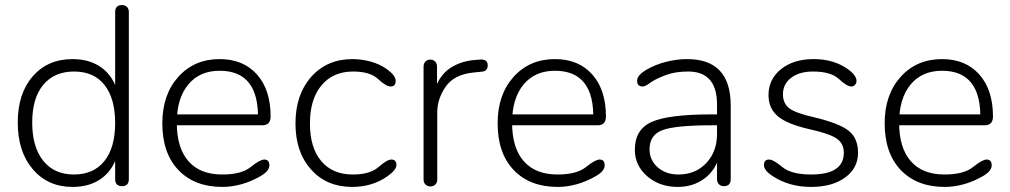

<svg xmlns="http://www.w3.org/2000/svg" viewBox="-20 -730 3983 757"><path d="M266 7Q169 7 109.5 -62.5Q50 -132 50 -247Q50 -361 109 -429Q168 -497 266 -497Q335 -497 381.5 -462.5Q428 -428 445 -363L434 -355V-682Q434 -710 461 -710Q474 -710 481 -702.5Q488 -695 488 -682V-24Q488 4 461 4Q434 4 434 -24V-135L445 -127Q428 -62 381.5 -27.5Q335 7 266 7ZM271 -42Q349 -42 391.5 -95Q434 -148 434 -245Q434 -342 392 -395Q350 -448 272 -448Q194 -448 150.5 -395.5Q107 -343 107 -247Q107 -150 150.5 -96Q194 -42 271 -42Z M857 7Q747 7 683.5 -59.5Q620 -126 620 -244Q620 -357 683 -427Q746 -497 846 -497Q939 -497 993 -436.5Q1047 -376 1047 -271Q1047 -236 1014 -236H668L667 -279H1017L997 -256Q1003 -451 846 -451Q767 -451 722 -396.5Q677 -342 677 -246Q677 -147 723 -94.5Q769 -42 856 -42Q932 -42 968.5 -71.5Q1005 -101 1022 -101Q1042 -101 1042 -78Q1042 -56 1008 -36Q970 -14 931.5 -3.5Q893 7 857 7Z M1368 7Q1268 7 1206.5 -61.5Q1145 -130 1145 -243Q1145 -357 1207 -427Q1269 -497 1370 -497Q1406 -497 1442 -487Q1478 -477 1506 -457Q1540 -432 1540 -411Q1540 -389 1520 -389Q1502 -389 1470.5 -418.5Q1439 -448 1372 -448Q1293 -448 1247.5 -393.5Q1202 -339 1202 -243Q1202 -148 1246.5 -95Q1291 -42 1371 -42Q1439 -42 1472.5 -71.5Q1506 -101 1523 -101Q1543 -101 1543 -79Q1543 -61 1509 -36Q1449 7 1368 7Z M1677 5Q1665 5 1657.5 -2.5Q1650 -10 1650 -23V-467Q1650 -480 1657.5 -487.5Q1665 -495 1677 -495Q1688 -495 1695.5 -487.5Q1703 -480 1703 -467V-353L1692 -373Q1713 -434 1755.5 -462Q1798 -490 1857 -494L1871 -495Q1903 -498 1903 -472Q1903 -462 1897.5 -455Q1892 -448 1876 -447L1846 -444Q1770 -436 1737 -388Q1704 -340 1704 -287V-23Q1704 -10 1696.5 -2.5Q1689 5 1677 5Z M2179 7Q2069 7 2005.5 -59.5Q1942 -126 1942 -244Q1942 -357 2005 -427Q2068 -497 2168 -497Q2261 -497 2315 -436.5Q2369 -376 2369 -271Q2369 -236 2336 -236H1990L1989 -279H2339L2319 -256Q2325 -451 2168 -451Q2089 -451 2044 -396.5Q1999 -342 1999 -246Q1999 -147 2045 -94.5Q2091 -42 2178 -42Q2254 -42 2290.5 -71.5Q2327 -101 2344 -101Q2364 -101 2364 -78Q2364 -56 2330 -36Q2292 -14 2253.5 -3.5Q2215 7 2179 7Z M2652 7Q2581 7 2532.5 -34.5Q2484 -76 2483 -137Q2482 -218 2547.5 -248.5Q2613 -279 2786 -279H2818V-236H2788Q2643 -236 2592 -217Q2541 -198 2541 -142Q2541 -98 2573.5 -70Q2606 -42 2655 -42Q2722 -42 2764.5 -87Q2807 -132 2807 -202V-318Q2807 -448 2693 -448Q2643 -448 2606.5 -434.5Q2570 -421 2550 -408Q2539 -400 2530 -394.5Q2521 -389 2513 -389Q2492 -389 2492 -412Q2492 -433 2527 -454Q2562 -475 2605 -486Q2648 -497 2689 -497Q2861 -497 2861 -314V-24Q2861 4 2834 4Q2822 4 2814.5 -3.5Q2807 -11 2807 -24V-129L2819 -123Q2803 -60 2758 -26.5Q2713 7 2652 7Z M3178 7Q3091 7 3026 -36Q2992 -58 2992 -79Q2992 -101 3012 -101Q3029 -101 3064.5 -71.5Q3100 -42 3178 -42Q3307 -42 3307 -128Q3307 -164 3279 -183.5Q3251 -203 3174 -220Q3085 -240 3047.5 -271Q3010 -302 3010 -355Q3010 -418 3059.5 -457.5Q3109 -497 3188 -497Q3267 -497 3322 -458Q3357 -433 3357 -411Q3357 -402 3351 -395.5Q3345 -389 3337 -389Q3319 -389 3287.5 -418.5Q3256 -448 3185 -448Q3132 -448 3099.5 -423.5Q3067 -399 3067 -358Q3067 -322 3092 -303Q3117 -284 3188 -268Q3289 -244 3326 -214.5Q3363 -185 3363 -128Q3363 -67 3312 -30Q3261 7 3178 7Z M3705 7Q3595 7 3531.5 -59.5Q3468 -126 3468 -244Q3468 -357 3531 -427Q3594 -497 3694 -497Q3787 -497 3841 -436.5Q3895 -376 3895 -271Q3895 -236 3862 -236H3516L3515 -279H3865L3845 -256Q3851 -451 3694 -451Q3615 -451 3570 -396.5Q3525 -342 3525 -246Q3525 -147 3571 -94.5Q3617 -42 3704 -42Q3780 -42 3816.5 -71.5Q3853 -101 3870 -101Q3890 -101 3890 -78Q3890 -56 3856 -36Q3818 -14 3779.5 -3.5Q3741 7 3705 7Z"/></svg>

Font: Nunito VF Beta Light
Style: Regular
Weight: 300
Designer: Vernon Adams
Foundry: newtypography
Version: Version 3.001